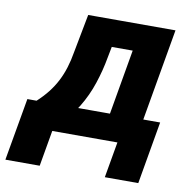

<svg xmlns="http://www.w3.org/2000/svg" viewBox="-143 -605 838 842"><g transform="rotate(10 276.5 -184.0)"><path d="M182.6 -528.3H332L298.8 -357.4Q289.1 -301.8 269.5 -242.4Q250 -183.1 217.8 -130.6Q185.5 -78.1 138.2 -42.7Q90.8 -7.3 26.4 0H0.5L11.7 -116.7L23.9 -117.7Q52.2 -143.6 73 -170.2Q93.8 -196.8 108.6 -225.6Q123.5 -254.4 133.5 -286.9Q143.6 -319.3 149.9 -356.9ZM223.1 -528.3H571.3L479.5 0H331.1L401.9 -408.2H202.6ZM-16.1 -118.7H575.2L526.9 159.7H377.9L405.8 0H115.7L87.9 159.7H-64.9Z"/></g></svg>

Font: Roboto ExtraBold
Style: Italic
Weight: 800
Designer: Christian Robertson
Foundry: Google
Version: Version 3.009; 2024